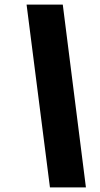

<svg xmlns="http://www.w3.org/2000/svg" viewBox="-20 -763 437 838"><path d="M198 55 96 -743H254L355 55Z"/></svg>

Font: Saira Semi Condensed Black
Style: Italic
Weight: 900
Width: 4
Italic angle: -12°
Designer: Hector Gatti with collaboration of the Omnibus-Type team
Foundry: Omnibus-Type
Version: Version 1.001; ttfautohint (v1.8)